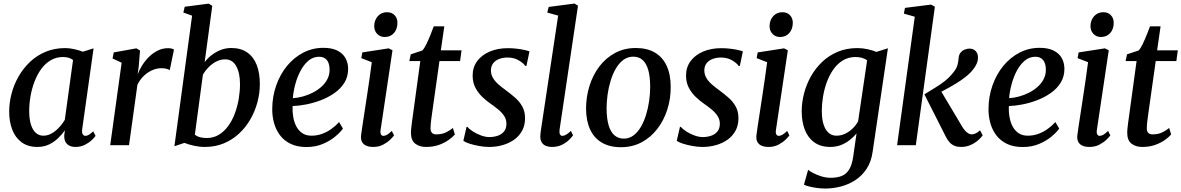

<svg xmlns="http://www.w3.org/2000/svg" viewBox="-20 -838 6817 1108"><path d="M454.5 -93.5Q451.5 -71 457.8 -62.5Q464 -54 473.5 -54Q482 -54 492.8 -60.2Q503.5 -66.5 518 -80L531.5 -54Q526.5 -46 510.5 -30.5Q494.5 -15 470.2 -2.5Q446 10 415 10Q385.5 10 367.8 -6Q350 -22 350.5 -55L354.5 -86Q338 -62.5 315.2 -40.5Q292.5 -18.5 262.8 -4.2Q233 10 195.5 10Q141.5 10 105.2 -16.5Q69 -43 51 -89Q33 -135 33 -193.5Q33 -244.5 46.5 -296.8Q60 -349 86.8 -396Q113.5 -443 152.5 -480.2Q191.5 -517.5 242.8 -539Q294 -560.5 356.5 -560.5Q381 -560.5 409 -554.2Q437 -548 458 -539.5L520 -559ZM401.5 -492Q390 -500.5 375.5 -504.8Q361 -509 344 -509Q304.5 -509 273 -490.5Q241.5 -472 218.2 -440.2Q195 -408.5 179.5 -368Q164 -327.5 156.2 -283.5Q148.5 -239.5 148.5 -197Q148.5 -150 158.8 -118.2Q169 -86.5 187.2 -70.8Q205.5 -55 229.5 -55Q250.5 -55 268.8 -63.2Q287 -71.5 302.8 -85Q318.5 -98.5 331.5 -114.5Q344.5 -130.5 354 -146.5Z M616 0 682 -476 629.5 -500.5 636.5 -535.5 767 -559 788 -546.5 781 -458 774.5 -408.5Q783.5 -434 800.2 -460.5Q817 -487 839.5 -509.5Q862 -532 890.2 -546Q918.5 -560 950 -560Q960.5 -560 970 -557.8Q979.5 -555.5 984 -552L959.5 -433Q954.5 -437 942 -440.8Q929.5 -444.5 910.5 -444.5Q891 -444.5 871.2 -438Q851.5 -431.5 833 -419Q814.5 -406.5 799 -388.8Q783.5 -371 773 -349L724.5 0Z M1161 -479Q1176.5 -500.5 1200 -519Q1223.5 -537.5 1252.5 -549.2Q1281.5 -561 1315 -561Q1370 -561 1406.8 -535.2Q1443.5 -509.5 1461.5 -463Q1479.5 -416.5 1479.5 -352.5Q1479.5 -301 1465.8 -249Q1452 -197 1425.5 -150.5Q1399 -104 1360.2 -67.8Q1321.5 -31.5 1271.8 -10.8Q1222 10 1161.5 10Q1131 10 1098.5 2.8Q1066 -4.5 1044 -13.5L986.5 6L1088.5 -747.5L1038 -766L1046 -799L1184 -817L1205 -804.5ZM1104.5 -61Q1117 -50.5 1134.8 -46Q1152.5 -41.5 1172 -41.5Q1212 -41.5 1243.2 -60.5Q1274.5 -79.5 1297.5 -111.5Q1320.5 -143.5 1335.5 -184Q1350.5 -224.5 1357.8 -268.2Q1365 -312 1365 -352.5Q1365 -417 1343.2 -456.2Q1321.5 -495.5 1279.5 -495.5Q1251.5 -495.5 1226.2 -482Q1201 -468.5 1181.8 -448.2Q1162.5 -428 1151 -407.5Z M1959 -96Q1945 -75.5 1915.2 -50.5Q1885.5 -25.5 1843.2 -7.5Q1801 10.5 1748.5 10.5Q1695 10.5 1657 -8Q1619 -26.5 1595.5 -58Q1572 -89.5 1561.2 -128.8Q1550.5 -168 1551 -209.5Q1551.5 -281.5 1574 -345.2Q1596.5 -409 1636.5 -457.8Q1676.5 -506.5 1730 -534.2Q1783.5 -562 1846 -562Q1895 -562 1926.5 -546.2Q1958 -530.5 1973.2 -503.5Q1988.5 -476.5 1989 -442.5Q1989.5 -396.5 1967.8 -361.2Q1946 -326 1909.8 -300.8Q1873.5 -275.5 1830.5 -259.2Q1787.5 -243 1745 -235Q1702.5 -227 1668.5 -226Q1667 -193 1672.2 -162.5Q1677.5 -132 1690.5 -107.8Q1703.5 -83.5 1725 -69.2Q1746.5 -55 1777.5 -55Q1809 -55 1837.2 -65Q1865.5 -75 1890.8 -92.8Q1916 -110.5 1937 -133.5ZM1822 -510.5Q1787 -510.5 1760.2 -488Q1733.5 -465.5 1714.5 -429.8Q1695.5 -394 1684.2 -352.2Q1673 -310.5 1670 -271.5Q1697.5 -273 1727 -281Q1756.5 -289 1784.2 -303Q1812 -317 1834.2 -336.8Q1856.5 -356.5 1869.5 -381.8Q1882.5 -407 1882 -437Q1881.5 -473.5 1865.8 -492Q1850 -510.5 1822 -510.5Z M2133.5 10Q2110.5 10 2094 3Q2077.5 -4 2069.5 -18.5Q2061.5 -33 2063.5 -55.5Q2065.5 -74.5 2070.8 -107.8Q2076 -141 2082.5 -184.8Q2089 -228.5 2096.8 -278Q2104.5 -327.5 2111.8 -378.8Q2119 -430 2125.5 -479L2065 -502.5L2071 -535.5L2223 -559L2245 -548L2176.5 -89Q2173.5 -71 2178.5 -62.5Q2183.5 -54 2192 -54Q2202.5 -54 2213.5 -60.2Q2224.5 -66.5 2241 -82.5L2254 -56.5Q2248 -48 2232 -32.2Q2216 -16.5 2191 -3.2Q2166 10 2133.5 10ZM2200 -624.5Q2173.5 -624.5 2156.2 -642.8Q2139 -661 2139.5 -689Q2140.5 -723 2161 -745.2Q2181.5 -767.5 2213.5 -767.5Q2241.5 -767.5 2257.8 -749.8Q2274 -732 2273.5 -706Q2273.5 -670.5 2253.5 -647.5Q2233.5 -624.5 2200 -624.5Z M2472.5 -177.5Q2470 -159.5 2468.2 -145.8Q2466.5 -132 2465.5 -120.5Q2464.5 -109 2464.5 -96.5Q2464.5 -80 2473 -71.2Q2481.5 -62.5 2497.5 -62.5Q2529.5 -62.5 2553.5 -74Q2577.5 -85.5 2593.5 -99.5L2605 -62Q2592 -46.5 2568.2 -29.8Q2544.5 -13 2512 -1.5Q2479.5 10 2438 10Q2400.5 10 2376 -9.2Q2351.5 -28.5 2351.5 -72.5Q2351.5 -78 2352 -85.5Q2352.5 -93 2353.8 -103.8Q2355 -114.5 2356.8 -129.2Q2358.5 -144 2361.5 -164L2405.5 -485.5H2342L2350.5 -524.5L2417 -546.5Q2428.5 -558.5 2440.5 -583.2Q2452.5 -608 2463.8 -636Q2475 -664 2483 -686H2544L2524 -547.5H2643.5L2635 -485.5H2516Z M3018 -457.5H3011Q3001.5 -473 2974 -489.5Q2946.5 -506 2909.5 -506Q2883 -506 2861.5 -498Q2840 -490 2827.2 -474.5Q2814.5 -459 2813 -435Q2812.5 -410 2824 -389.8Q2835.5 -369.5 2855.5 -351.8Q2875.5 -334 2900 -316.5Q2926.5 -297 2951.8 -275.2Q2977 -253.5 2993.5 -224.5Q3010 -195.5 3010 -155.5Q3010 -115 2993.2 -84Q2976.5 -53 2947.5 -32.2Q2918.5 -11.5 2881.2 -0.8Q2844 10 2802 10Q2776 10 2745 4.5Q2714 -1 2688.8 -9.2Q2663.5 -17.5 2654 -26L2672.5 -106H2677.5Q2688 -93 2709 -79.5Q2730 -66 2755.5 -56.5Q2781 -47 2804.5 -47Q2828.5 -47 2851 -54.2Q2873.5 -61.5 2888 -78.5Q2902.5 -95.5 2902.5 -124Q2902.5 -149.5 2889 -169.5Q2875.5 -189.5 2854.2 -207Q2833 -224.5 2809 -241Q2788 -255.5 2764.2 -277.8Q2740.5 -300 2724 -330.8Q2707.5 -361.5 2707.5 -402Q2707.5 -450.5 2734.2 -486Q2761 -521.5 2807 -540.8Q2853 -560 2910.5 -560Q2936.5 -560 2962 -557Q2987.5 -554 3007.2 -549.5Q3027 -545 3035.5 -541.5Z M3209 -88.5Q3207 -72 3211.5 -63Q3216 -54 3225 -54Q3234 -54 3245.2 -59.8Q3256.5 -65.5 3274.5 -82.5L3287 -57Q3281 -48 3265.2 -32Q3249.5 -16 3224.2 -3Q3199 10 3164 10Q3146 10 3130.8 4Q3115.5 -2 3106.5 -16Q3097.5 -30 3098 -52.5Q3098 -57 3098.8 -63.8Q3099.5 -70.5 3100.2 -77.8Q3101 -85 3102 -90L3201 -748L3138 -765.5L3146.5 -798L3295.5 -817.5L3315.5 -805Z M3649 -561Q3714 -561 3759 -534.8Q3804 -508.5 3827.2 -458.2Q3850.5 -408 3850.5 -336.5Q3851 -268.5 3831 -206Q3811 -143.5 3773.5 -94.5Q3736 -45.5 3682.8 -17Q3629.5 11.5 3563 11.5Q3499 11.5 3454 -14.5Q3409 -40.5 3385.8 -90.2Q3362.5 -140 3362 -210.5Q3362 -279 3381.8 -342.2Q3401.5 -405.5 3439 -454.8Q3476.5 -504 3529.8 -532.5Q3583 -561 3649 -561ZM3634 -511Q3602.5 -511 3577.5 -492.5Q3552.5 -474 3534.2 -442.8Q3516 -411.5 3504 -372.5Q3492 -333.5 3486.2 -292Q3480.5 -250.5 3480.5 -212Q3481 -152 3492.8 -113.5Q3504.5 -75 3526.8 -56.5Q3549 -38 3580 -38Q3611 -38 3635.8 -56.5Q3660.5 -75 3678.5 -106Q3696.5 -137 3708.5 -176Q3720.5 -215 3726.2 -256.5Q3732 -298 3732 -336.5Q3732 -395.5 3721 -434Q3710 -472.5 3688.5 -491.8Q3667 -511 3634 -511Z M4249.5 -457.5H4242.5Q4233 -473 4205.5 -489.5Q4178 -506 4141 -506Q4114.5 -506 4093 -498Q4071.5 -490 4058.8 -474.5Q4046 -459 4044.5 -435Q4044 -410 4055.5 -389.8Q4067 -369.5 4087 -351.8Q4107 -334 4131.5 -316.5Q4158 -297 4183.2 -275.2Q4208.5 -253.5 4225 -224.5Q4241.5 -195.5 4241.5 -155.5Q4241.5 -115 4224.8 -84Q4208 -53 4179 -32.2Q4150 -11.5 4112.8 -0.8Q4075.5 10 4033.5 10Q4007.5 10 3976.5 4.5Q3945.5 -1 3920.2 -9.2Q3895 -17.5 3885.5 -26L3904 -106H3909Q3919.5 -93 3940.5 -79.5Q3961.5 -66 3987 -56.5Q4012.5 -47 4036 -47Q4060 -47 4082.5 -54.2Q4105 -61.5 4119.5 -78.5Q4134 -95.5 4134 -124Q4134 -149.5 4120.5 -169.5Q4107 -189.5 4085.8 -207Q4064.5 -224.5 4040.5 -241Q4019.5 -255.5 3995.8 -277.8Q3972 -300 3955.5 -330.8Q3939 -361.5 3939 -402Q3939 -450.5 3965.8 -486Q3992.5 -521.5 4038.5 -540.8Q4084.5 -560 4142 -560Q4168 -560 4193.5 -557Q4219 -554 4238.8 -549.5Q4258.5 -545 4267 -541.5Z M4415 10Q4392 10 4375.5 3Q4359 -4 4351 -18.5Q4343 -33 4345 -55.5Q4347 -74.5 4352.2 -107.8Q4357.5 -141 4364 -184.8Q4370.5 -228.5 4378.2 -278Q4386 -327.5 4393.2 -378.8Q4400.5 -430 4407 -479L4346.5 -502.5L4352.5 -535.5L4504.5 -559L4526.5 -548L4458 -89Q4455 -71 4460 -62.5Q4465 -54 4473.5 -54Q4484 -54 4495 -60.2Q4506 -66.5 4522.5 -82.5L4535.5 -56.5Q4529.5 -48 4513.5 -32.2Q4497.5 -16.5 4472.5 -3.2Q4447.5 10 4415 10ZM4481.5 -624.5Q4455 -624.5 4437.8 -642.8Q4420.5 -661 4421 -689Q4422 -723 4442.5 -745.2Q4463 -767.5 4495 -767.5Q4523 -767.5 4539.2 -749.8Q4555.5 -732 4555 -706Q4555 -670.5 4535 -647.5Q4515 -624.5 4481.5 -624.5Z M5016 36.5Q5008 96 4980.5 137Q4953 178 4914 202.8Q4875 227.5 4830.5 238.8Q4786 250 4743 250Q4719.5 250 4695.2 246.8Q4671 243.5 4650.8 238.5Q4630.5 233.5 4619.5 227.5L4643.5 142Q4653.5 150.5 4674.2 161.2Q4695 172 4721 180Q4747 188 4773 188Q4812.5 188 4839 176.8Q4865.5 165.5 4881.5 138.2Q4897.5 111 4904 63.5L4923 -68Q4907 -48.5 4884.5 -30.5Q4862 -12.5 4833.5 -1.2Q4805 10 4771.5 10Q4716 10 4679.2 -16.5Q4642.5 -43 4624.5 -89.2Q4606.5 -135.5 4606.5 -195.5Q4606.5 -246 4619.8 -297.8Q4633 -349.5 4659.2 -396.5Q4685.5 -443.5 4724.2 -480.5Q4763 -517.5 4814 -539Q4865 -560.5 4927.5 -560.5Q4958 -560.5 4987.8 -553.8Q5017.5 -547 5038 -538.5L5104 -559.5ZM4984 -489.5Q4971.5 -499.5 4954.2 -504.2Q4937 -509 4917.5 -509Q4876 -509 4844 -489.5Q4812 -470 4789 -437Q4766 -404 4751.2 -363.5Q4736.5 -323 4729.5 -280Q4722.5 -237 4722.5 -198Q4722.5 -163.5 4728.2 -137Q4734 -110.5 4745 -92Q4756 -73.5 4771.8 -64.2Q4787.5 -55 4807 -55Q4834.5 -55 4858.8 -67Q4883 -79 4902 -98Q4921 -117 4932 -138Z M5157 0 5259 -741.5 5196 -759.5 5202.5 -792.5 5353 -811.5 5375 -799 5265 0ZM5525.5 10Q5505 10 5488.8 3.5Q5472.5 -3 5460.5 -16Q5448.5 -29 5438.5 -48.5L5314.5 -293.5Q5345.5 -313.5 5374.8 -330.8Q5404 -348 5431.8 -369.8Q5459.5 -391.5 5484 -423Q5500 -443 5505.5 -463.5Q5511 -484 5512 -502Q5513.5 -522.5 5523.5 -534.5Q5533.5 -546.5 5547.5 -552Q5561.5 -557.5 5574.5 -557.5Q5597.5 -557.5 5610.5 -543.2Q5623.5 -529 5623.5 -508.5Q5624.5 -490 5617 -472.2Q5609.5 -454.5 5597 -439Q5580 -416 5552.2 -394.2Q5524.5 -372.5 5493.2 -353.8Q5462 -335 5433.5 -320Q5405 -305 5385.5 -295L5399 -331.5L5533 -106.5Q5545.5 -85.5 5560 -74Q5574.5 -62.5 5586.5 -62.5Q5596.5 -62.5 5608.8 -67.5Q5621 -72.5 5635.5 -86L5651 -57Q5642.5 -44.5 5624.8 -28.8Q5607 -13 5581.8 -1.5Q5556.5 10 5525.5 10Z M6092.5 -96Q6078.5 -75.5 6048.8 -50.5Q6019 -25.5 5976.8 -7.5Q5934.5 10.5 5882 10.5Q5828.5 10.5 5790.5 -8Q5752.5 -26.5 5729 -58Q5705.5 -89.5 5694.8 -128.8Q5684 -168 5684.5 -209.5Q5685 -281.5 5707.5 -345.2Q5730 -409 5770 -457.8Q5810 -506.5 5863.5 -534.2Q5917 -562 5979.5 -562Q6028.5 -562 6060 -546.2Q6091.5 -530.5 6106.8 -503.5Q6122 -476.5 6122.5 -442.5Q6123 -396.5 6101.2 -361.2Q6079.5 -326 6043.2 -300.8Q6007 -275.5 5964 -259.2Q5921 -243 5878.5 -235Q5836 -227 5802 -226Q5800.5 -193 5805.8 -162.5Q5811 -132 5824 -107.8Q5837 -83.5 5858.5 -69.2Q5880 -55 5911 -55Q5942.5 -55 5970.8 -65Q5999 -75 6024.2 -92.8Q6049.5 -110.5 6070.5 -133.5ZM5955.5 -510.5Q5920.5 -510.5 5893.8 -488Q5867 -465.5 5848 -429.8Q5829 -394 5817.8 -352.2Q5806.5 -310.5 5803.5 -271.5Q5831 -273 5860.5 -281Q5890 -289 5917.8 -303Q5945.5 -317 5967.8 -336.8Q5990 -356.5 6003 -381.8Q6016 -407 6015.5 -437Q6015 -473.5 5999.2 -492Q5983.5 -510.5 5955.5 -510.5Z M6267 10Q6244 10 6227.5 3Q6211 -4 6203 -18.5Q6195 -33 6197 -55.5Q6199 -74.5 6204.2 -107.8Q6209.5 -141 6216 -184.8Q6222.5 -228.5 6230.2 -278Q6238 -327.5 6245.2 -378.8Q6252.5 -430 6259 -479L6198.5 -502.5L6204.5 -535.5L6356.5 -559L6378.5 -548L6310 -89Q6307 -71 6312 -62.5Q6317 -54 6325.5 -54Q6336 -54 6347 -60.2Q6358 -66.5 6374.5 -82.5L6387.5 -56.5Q6381.5 -48 6365.5 -32.2Q6349.5 -16.5 6324.5 -3.2Q6299.5 10 6267 10ZM6333.5 -624.5Q6307 -624.5 6289.8 -642.8Q6272.5 -661 6273 -689Q6274 -723 6294.5 -745.2Q6315 -767.5 6347 -767.5Q6375 -767.5 6391.2 -749.8Q6407.5 -732 6407 -706Q6407 -670.5 6387 -647.5Q6367 -624.5 6333.5 -624.5Z M6606 -177.5Q6603.5 -159.5 6601.8 -145.8Q6600 -132 6599 -120.5Q6598 -109 6598 -96.5Q6598 -80 6606.5 -71.2Q6615 -62.5 6631 -62.5Q6663 -62.5 6687 -74Q6711 -85.5 6727 -99.5L6738.5 -62Q6725.5 -46.5 6701.8 -29.8Q6678 -13 6645.5 -1.5Q6613 10 6571.5 10Q6534 10 6509.5 -9.2Q6485 -28.5 6485 -72.5Q6485 -78 6485.5 -85.5Q6486 -93 6487.2 -103.8Q6488.5 -114.5 6490.2 -129.2Q6492 -144 6495 -164L6539 -485.5H6475.5L6484 -524.5L6550.5 -546.5Q6562 -558.5 6574 -583.2Q6586 -608 6597.2 -636Q6608.5 -664 6616.5 -686H6677.5L6657.5 -547.5H6777L6768.5 -485.5H6649.5Z"/></svg>

Font: Merriweather 36pt Medium
Style: Italic
Weight: 500
Italic angle: -7.8°
Version: Version 2.101